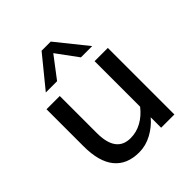

<svg xmlns="http://www.w3.org/2000/svg" viewBox="-194 -825 963 963"><g transform="rotate(-45 287.5 -343.5)"><path d="M65 -209V-472H159V-209Q159 -71 261 -71Q303 -71 340 -91.5Q377 -112 406 -149V-472H500V0H406V-74Q375 -37 331.5 -13.5Q288 10 241 10Q155 10 110 -45Q65 -100 65 -209ZM451 -534H371L288 -647L202 -534H122L255 -697H320Z"/></g></svg>

Font: Madhuban
Style: Regular
Weight: 400
Designer: jaikishan Patel
Foundry: MagicType
Version: Version 1.000